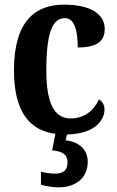

<svg xmlns="http://www.w3.org/2000/svg" viewBox="-20 -568 502 825"><path d="M232 237C305 237 357 197 357 127C357 73 318 41 262 35L268 10C388 7 429 -51 429 -98C429 -117 420 -132 405 -141C385 -95 343 -59 284 -59C210 -59 179 -130 179 -267C179 -439 210 -490 259 -490C302 -490 314 -432 314 -364C409 -364 430 -400 430 -444C430 -503 376 -548 255 -548C135 -548 40 -481 40 -266C40 -84 110 -7 218 7L204 78C242 82 270 91 270 130C270 167 249 178 215 178C199 178 178 175 156 170V226C178 233 215 237 232 237Z"/></svg>

Font: Noto Serif Sinhala Condensed
Style: Bold
Weight: 700
Width: 3
Designer: Jelle Bosma - Monotype Design Team
Foundry: Monotype Imaging Inc.
Version: Version 2.007